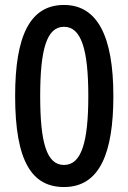

<svg xmlns="http://www.w3.org/2000/svg" viewBox="-20 -744 518 774"><path d="M437 -357C437 -599 372 -724 238 -724C101 -724 41 -600 41 -357C41 -93 109 10 238 10C383 10 437 -129 437 -357ZM142 -357C142 -544 168 -636 238 -636C308 -636 336 -543 336 -357C336 -170 308 -79 238 -79C168 -79 142 -169 142 -357Z"/></svg>

Font: Noto Sans Gujarati UI Condensed Medium
Style: Regular
Weight: 500
Width: 3
Designer: Jelle Bosma - Monotype Design Team, Universal Thirst
Foundry: Monotype Imaging Inc.
Version: Version 2.106